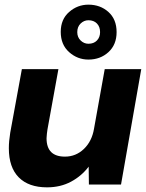

<svg xmlns="http://www.w3.org/2000/svg" viewBox="-20 -793 627 825"><path d="M182 12Q103 12 60.5 -31Q18 -74 18 -156Q18 -186 24 -223L74 -496H231L184 -237Q183 -233 181.5 -218.5Q180 -204 180 -199Q180 -120 259 -120Q306 -120 340.5 -153Q375 -186 384 -240L430 -496H587L500 0H362L361 -77Q331 -37 285.5 -12.5Q240 12 182 12ZM360 -537Q313 -537 277 -569Q241 -601 241 -656Q241 -710 277 -741.5Q313 -773 360 -773Q411 -773 446 -741.5Q481 -710 481 -655Q481 -601 446 -569Q411 -537 360 -537ZM360 -605Q383 -605 396.5 -619Q410 -633 410 -655Q410 -678 396.5 -692Q383 -706 360 -706Q341 -706 326.5 -692Q312 -678 312 -655Q312 -633 326.5 -619Q341 -605 360 -605Z"/></svg>

Font: Rethink Sans ExtraBold
Style: Italic
Weight: 800
Italic angle: -10°
Designer: The Rethink Sans project authors (Hans Thiessen). DM Sans designed by Colophon Foundry.
Foundry: Rethink Communications LLC
Version: Version 1.001